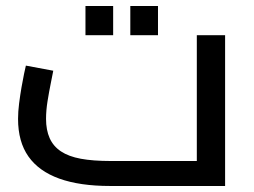

<svg xmlns="http://www.w3.org/2000/svg" viewBox="-20 -618 843 638"><path d="M346 0Q245 0 177 -24.5Q109 -49 74.5 -98Q40 -147 40 -223Q40 -247 43.5 -274.5Q47 -302 51.5 -328Q56 -354 60 -373Q64 -392 66 -400L157 -383Q154 -367 148.5 -340Q143 -313 138 -282Q133 -251 133 -223Q133 -186 145 -159Q157 -132 182.5 -115Q208 -98 248.5 -90.5Q289 -83 348 -83H634V-501H728V0ZM264 -501V-598H356V-501ZM413 -501V-598H505V-501Z"/></svg>

Font: Cairo Play SemiBold
Style: Regular
Weight: 600
Designer: Mohamed Gaber, Accademia di Belle Arti di Urbino
Foundry: Kief Type Foundry, Accademia di Belle Arti di Urbino
Version: Version 3.130;gftools[0.9.24]